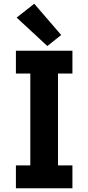

<svg xmlns="http://www.w3.org/2000/svg" viewBox="-20 -1006 472 1026"><path d="M65 0H367V-122H290V-613H367V-735H65V-613H142V-122H65ZM233 -760 307 -819 163 -986 69 -912Z"/></svg>

Font: Iosevka Sparkle Heavy
Style: Regular
Weight: 900
Designer: Belleve Invis
Foundry: Belleve Invis
Version: Version 4.5.0; ttfautohint (v1.8.3)